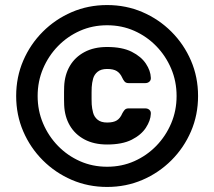

<svg xmlns="http://www.w3.org/2000/svg" viewBox="-20 -730 848 760"><path d="M404 10Q329 10 264 -18Q199 -46 149.5 -95.5Q100 -145 72 -210Q44 -275 44 -350Q44 -425 72 -490Q100 -555 149.5 -604.5Q199 -654 264 -682Q329 -710 404 -710Q479 -710 544 -682Q609 -654 658.5 -604.5Q708 -555 736 -490Q764 -425 764 -350Q764 -275 736 -210Q708 -145 658.5 -95.5Q609 -46 544 -18Q479 10 404 10ZM404 -70Q462 -70 511.5 -92Q561 -114 598.5 -152.5Q636 -191 657.5 -241.5Q679 -292 679 -350Q679 -408 657.5 -458.5Q636 -509 598.5 -547.5Q561 -586 511.5 -608Q462 -630 404 -630Q346 -630 296.5 -608Q247 -586 209.5 -547.5Q172 -509 150.5 -458.5Q129 -408 129 -350Q129 -292 150.5 -241.5Q172 -191 209.5 -152.5Q247 -114 296.5 -92Q346 -70 404 -70ZM404 -158Q352 -158 314.5 -178Q277 -198 256.5 -233Q236 -268 234 -314Q234 -321 233.5 -336Q233 -351 233.5 -366Q234 -381 234 -388Q236 -434 256.5 -469Q277 -504 314.5 -524Q352 -544 404 -544Q464 -544 501.5 -525Q539 -506 557.5 -478Q576 -450 577 -423Q578 -413 571.5 -407Q565 -401 555 -401H489Q478 -401 472.5 -408Q467 -415 464 -422Q456 -440 442.5 -448.5Q429 -457 404 -457Q380 -457 366.5 -446Q353 -435 348.5 -418.5Q344 -402 343 -385Q343 -378 342.5 -364.5Q342 -351 342.5 -337.5Q343 -324 343 -317Q344 -301 348.5 -284Q353 -267 366.5 -256Q380 -245 404 -245Q429 -245 442.5 -253.5Q456 -262 464 -281Q467 -287 472.5 -294Q478 -301 489 -301H555Q565 -301 571.5 -295Q578 -289 577 -279Q576 -253 557.5 -224.5Q539 -196 501.5 -177Q464 -158 404 -158Z"/></svg>

Font: DVN-Rubik
Style: Bold
Weight: 700
Designer: Hubert and Fischer
Foundry: Hubert & Fischer
Version: Version 2.102